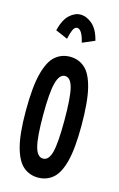

<svg xmlns="http://www.w3.org/2000/svg" viewBox="-105 -690 459 743"><g transform="rotate(15 125.0 -318.0)"><path d="M126 8Q92 8 67 -13Q42 -34 28 -85.5Q14 -137 14 -229Q14 -326 28 -379.5Q42 -433 67 -454.5Q92 -476 126 -476Q160 -476 185 -454.5Q210 -433 223.5 -379.5Q237 -326 237 -229Q237 -137 223.5 -85.5Q210 -34 185 -13Q160 8 126 8ZM126 -68Q149 -68 158.5 -105Q168 -142 168 -231Q168 -323 158.5 -361Q149 -399 126 -399Q104 -399 93.5 -361Q83 -323 83 -231Q83 -142 93 -105Q103 -68 126 -68ZM96 -540 47 -561Q58 -605 79 -624.5Q100 -644 123 -644Q147 -644 170 -624.5Q193 -605 204 -561L155 -540Q143 -591 123 -591Q113 -591 106.5 -576Q100 -561 96 -540Z"/></g></svg>

Font: Inconsolata UltraCondensed Bold
Style: Regular
Weight: 700
Width: 1
Monospace: yes
Designer: Raph Levien, Cyreal, Brenton Simpson
Foundry: Raph Levien, Cyreal, Google
Version: Version 3.001; ttfautohint (v1.8.2.53-6de2)